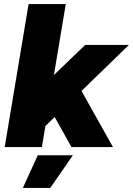

<svg xmlns="http://www.w3.org/2000/svg" viewBox="-20 -720 651 940"><path d="M3 0 120 -700H302L185 0ZM194 -95 106 -220 397 -500H611ZM330 0 218 -200 352 -323 533 0ZM92 200 165 40H337L226 200Z"/></svg>

Font: Figtree Light Black
Style: Italic
Weight: 900
Italic angle: -9.5°
Version: Version 2.000